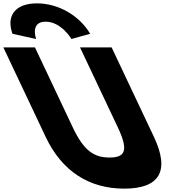

<svg xmlns="http://www.w3.org/2000/svg" viewBox="-336 -1107 1148 1142"><path d="M328 -825H140L365.5 -348C430.7 -210 407.6 -170 315.6 -170C223.6 -170 162.7 -210 97.5 -348L-128 -825H-316L-64.5 -293C31.9 -89 193.1 15 403.1 15C613.1 15 675.9 -89 579.5 -293ZM-121.1 -875C-121.1 -875 -158.8 -978 -64.8 -978C29.2 -978 88.9 -875 88.9 -875L200.2 -906C137.6 -1013 12.6 -1087 -116.4 -1087C-245.4 -1087 -300.4 -1013 -261.8 -906Z"/></svg>

Font: Hussar
Style: BdOpOblFive
Weight: 700
Foundry: Cannot Into Space Fonts
Version: Version 2.00